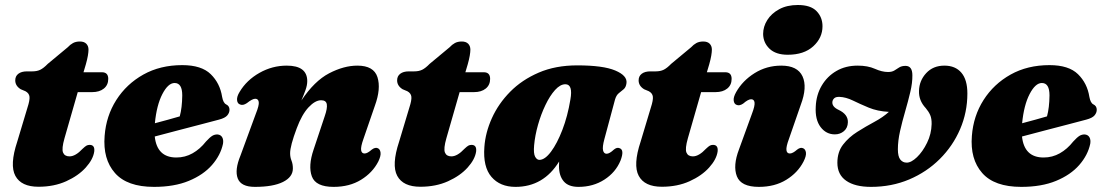

<svg xmlns="http://www.w3.org/2000/svg" viewBox="-20 -735 4417 768"><path d="M82 -370 63 -378Q41 -391.5 41 -413.5Q41 -430.5 53.5 -440Q66 -449.5 88 -449.5H109Q128 -449.5 141.2 -456Q154.5 -462.5 171 -479.5L251 -546Q260.5 -556.5 272 -562.8Q283.5 -569 299.5 -569Q316.5 -569 325.2 -560Q334 -551 334 -536.5Q334 -527 331.5 -512.2Q329 -497.5 323.5 -478L314 -446H387.5Q413 -446 413 -419.5Q413 -395 395.5 -380.8Q378 -366.5 348.5 -366.5H291L238 -182Q226 -140 232.2 -124.8Q238.5 -109.5 258 -109.5Q282 -109.5 310.5 -140Q320.5 -149.5 326 -152.5Q331.5 -155.5 338.5 -155.5Q360 -155.5 357 -129Q352.5 -97.5 323 -64.8Q293.5 -32 244.8 -10Q196 12 134 12Q65 12 41.5 -31.5Q18 -75 49 -168.5L90 -305Q99.5 -334 98 -348Q96.5 -362 82 -370Z M872 -160Q862.5 -114.5 828 -75Q793.5 -35.5 735.2 -11.5Q677 12.5 596 12.5Q488.5 12.5 439.8 -43Q391 -98.5 398.5 -191.5Q404.5 -271 445.2 -335Q486 -399 553.5 -436.8Q621 -474.5 709 -474.5Q786 -474.5 823 -438.2Q860 -402 868.5 -347.5Q873 -323 884.5 -317.5Q898 -311 898 -296Q898 -284 889.2 -273.5Q880.5 -263 856 -256.5Q830 -249.5 785.8 -238Q741.5 -226.5 691.8 -213.5Q642 -200.5 599 -189Q608 -105 685.5 -105Q720.5 -105 750.2 -121.8Q780 -138.5 804 -169Q819 -185.5 829.2 -191.8Q839.5 -198 851.5 -197Q863.5 -195.5 869 -185.5Q874.5 -175.5 872 -160ZM678.5 -403Q652.5 -403 629.5 -358.8Q606.5 -314.5 599.5 -242Q626 -249 652.2 -256.2Q678.5 -263.5 699 -269.5Q708.5 -304 709 -353.5Q709 -403 678.5 -403Z M940.5 -317Q929.5 -320.5 928.2 -334.8Q927 -349 938.5 -367.5Q966.5 -414.5 1017.8 -443.5Q1069 -472.5 1127 -472.5Q1209 -472.5 1209 -410.5Q1209 -394 1201.8 -374Q1194.5 -354 1185.5 -333Q1237.5 -411 1296.5 -441.8Q1355.5 -472.5 1409.5 -472.5Q1475 -472.5 1489.8 -426.5Q1504.5 -380.5 1479.5 -312L1433.5 -178.5Q1422.5 -147.5 1424.5 -134.2Q1426.5 -121 1438.5 -121Q1449.5 -121 1467 -136.5Q1481 -147 1491.5 -142Q1500.5 -138 1502.2 -124.5Q1504 -111 1493 -88.5Q1470 -44 1424 -15.8Q1378 12.5 1314.5 12.5Q1243 12.5 1227.5 -29.2Q1212 -71 1234.5 -137L1279 -270.5Q1290 -302 1287.2 -318Q1284.5 -334 1264.5 -334Q1240.5 -334 1214 -305.5Q1187.5 -277 1167 -222Q1140.5 -151.5 1140.5 -122Q1140.5 -106 1146 -92.5Q1151.5 -79 1151.5 -61Q1151.5 -27 1112 -7.2Q1072.5 12.5 999.5 12.5Q944 12.5 931 -21.2Q918 -55 942 -113L1003.5 -280.5Q1017 -314 1015 -327Q1013 -340 1001 -340Q989.5 -340 967.5 -322.5Q952 -312 940.5 -317Z M1609.5 -370 1590.5 -378Q1568.5 -391.5 1568.5 -413.5Q1568.5 -430.5 1581 -440Q1593.5 -449.5 1615.5 -449.5H1636.5Q1655.5 -449.5 1668.8 -456Q1682 -462.5 1698.5 -479.5L1778.5 -546Q1788 -556.5 1799.5 -562.8Q1811 -569 1827 -569Q1844 -569 1852.8 -560Q1861.5 -551 1861.5 -536.5Q1861.5 -527 1859 -512.2Q1856.5 -497.5 1851 -478L1841.5 -446H1915Q1940.5 -446 1940.5 -419.5Q1940.5 -395 1923 -380.8Q1905.5 -366.5 1876 -366.5H1818.5L1765.5 -182Q1753.5 -140 1759.8 -124.8Q1766 -109.5 1785.5 -109.5Q1809.5 -109.5 1838 -140Q1848 -149.5 1853.5 -152.5Q1859 -155.5 1866 -155.5Q1887.5 -155.5 1884.5 -129Q1880 -97.5 1850.5 -64.8Q1821 -32 1772.2 -10Q1723.5 12 1661.5 12Q1592.5 12 1569 -31.5Q1545.5 -75 1576.5 -168.5L1617.5 -305Q1627 -334 1625.5 -348Q1624 -362 1609.5 -370Z M2397.5 -178.5Q2389 -147 2392.2 -133.5Q2395.5 -120 2406.5 -120Q2418 -120 2436 -137Q2448 -146.5 2457.5 -142.5Q2479 -136.5 2462 -92.5Q2442.5 -45.5 2397.5 -16.5Q2352.5 12.5 2294 12.5Q2253.5 12.5 2234.8 -9.8Q2216 -32 2216 -70Q2216 -79 2216.5 -89Q2154 12.5 2042 12.5Q1980 12.5 1945.8 -27.5Q1911.5 -67.5 1917.5 -147Q1921.5 -204.5 1947.5 -262.2Q1973.5 -320 2020.5 -367.8Q2067.5 -415.5 2134.8 -444.5Q2202 -473.5 2289 -473.5Q2392.5 -473.5 2441 -453Q2489.5 -432.5 2486 -403Q2484 -386 2474.8 -378.2Q2465.5 -370.5 2455.2 -362.2Q2445 -354 2440 -336.5ZM2116.5 -154Q2113.5 -121 2120.5 -108.2Q2127.5 -95.5 2137.5 -95.5Q2159.5 -95.5 2184 -128.2Q2208.5 -161 2229.5 -215.5Q2250.5 -270 2261.5 -336.5Q2272.5 -398 2241.5 -398Q2221 -398 2200.2 -375Q2179.5 -352 2161.8 -315Q2144 -278 2132 -235.5Q2120 -193 2116.5 -154Z M2575.5 -370 2556.5 -378Q2534.5 -391.5 2534.5 -413.5Q2534.5 -430.5 2547 -440Q2559.5 -449.5 2581.5 -449.5H2602.5Q2621.5 -449.5 2634.8 -456Q2648 -462.5 2664.5 -479.5L2744.5 -546Q2754 -556.5 2765.5 -562.8Q2777 -569 2793 -569Q2810 -569 2818.8 -560Q2827.5 -551 2827.5 -536.5Q2827.5 -527 2825 -512.2Q2822.5 -497.5 2817 -478L2807.5 -446H2881Q2906.5 -446 2906.5 -419.5Q2906.5 -395 2889 -380.8Q2871.5 -366.5 2842 -366.5H2784.5L2731.5 -182Q2719.5 -140 2725.8 -124.8Q2732 -109.5 2751.5 -109.5Q2775.5 -109.5 2804 -140Q2814 -149.5 2819.5 -152.5Q2825 -155.5 2832 -155.5Q2853.5 -155.5 2850.5 -129Q2846 -97.5 2816.5 -64.8Q2787 -32 2738.2 -10Q2689.5 12 2627.5 12Q2558.5 12 2535 -31.5Q2511.5 -75 2542.5 -168.5L2583.5 -305Q2593 -334 2591.5 -348Q2590 -362 2575.5 -370Z M3131 -516Q3083.5 -516 3058.2 -540Q3033 -564 3032.5 -599Q3032.5 -628.5 3049.2 -655Q3066 -681.5 3097 -698.2Q3128 -715 3171.5 -715Q3222.5 -715 3246.2 -690.5Q3270 -666 3270 -630Q3270 -583.5 3233 -549.8Q3196 -516 3131 -516ZM3135.5 -178.5Q3124 -147.5 3125.8 -134.2Q3127.5 -121 3139.5 -121Q3151 -121 3168.5 -136.5Q3182 -147 3192.5 -142Q3202 -138 3203.8 -124.5Q3205.5 -111 3194 -88.5Q3171 -44 3125 -15.8Q3079 12.5 3015.5 12.5Q2944 12.5 2927.5 -29.8Q2911 -72 2936 -137.5L2988 -280.5Q3000 -312 2998.2 -325Q2996.5 -338 2984.5 -338Q2972.5 -338 2952.5 -320.5Q2937.5 -310.5 2926.5 -315.5Q2916.5 -319 2914.8 -332.5Q2913 -346 2924.5 -366.5Q2950.5 -412.5 2998.5 -442.5Q3046.5 -472.5 3105 -472.5Q3170 -472.5 3190 -429.8Q3210 -387 3183 -315.5Z M3849.5 -361Q3849.5 -286 3820.5 -218.5Q3791.5 -151 3739.2 -99Q3687 -47 3616.8 -17.2Q3546.5 12.5 3464 12.5Q3400 12.5 3364.8 -12Q3329.5 -36.5 3329.5 -84Q3329.5 -127 3352.2 -156.5Q3375 -186 3409 -207.5Q3443 -229 3477.5 -247.5Q3512 -266 3535.5 -287.5Q3489.5 -290 3454.8 -304.5Q3420 -319 3391.8 -332.8Q3363.5 -346.5 3338 -347.5Q3323.5 -348 3317 -342Q3310.5 -336 3309.5 -327.5Q3307.5 -308 3334.5 -295.5Q3372.5 -277.5 3371.5 -246Q3371 -223.5 3355.8 -210.5Q3340.5 -197.5 3319.5 -197.5Q3284.5 -197.5 3262.2 -227Q3240 -256.5 3243 -308.5Q3245 -355.5 3267 -392.8Q3289 -430 3325.8 -451.2Q3362.5 -472.5 3410.5 -472.5Q3451 -472.5 3479.5 -459.8Q3508 -447 3532 -447Q3548 -447 3557.8 -453.2Q3567.5 -459.5 3577.2 -465.5Q3587 -471.5 3602 -471.5Q3629.5 -471.5 3629.5 -434Q3630 -404 3621.2 -367Q3612.5 -330 3600.8 -289.8Q3589 -249.5 3580.2 -210.5Q3571.5 -171.5 3571.5 -138Q3571.5 -109 3581.2 -96.8Q3591 -84.5 3606.5 -84.5Q3624.5 -84 3647.8 -106.2Q3671 -128.5 3688.2 -163.8Q3705.5 -199 3706.5 -238.5Q3707 -260.5 3700.8 -274.8Q3694.5 -289 3683 -302.5Q3654.5 -333 3656 -371.5Q3657 -412.5 3684.8 -442.5Q3712.5 -472.5 3757.5 -472.5Q3801.5 -472.5 3825.5 -444.2Q3849.5 -416 3849.5 -361Z M4341 -160Q4331.5 -114.5 4297 -75Q4262.5 -35.5 4204.2 -11.5Q4146 12.5 4065 12.5Q3957.5 12.5 3908.8 -43Q3860 -98.5 3867.5 -191.5Q3873.5 -271 3914.2 -335Q3955 -399 4022.5 -436.8Q4090 -474.5 4178 -474.5Q4255 -474.5 4292 -438.2Q4329 -402 4337.5 -347.5Q4342 -323 4353.5 -317.5Q4367 -311 4367 -296Q4367 -284 4358.2 -273.5Q4349.5 -263 4325 -256.5Q4299 -249.5 4254.8 -238Q4210.5 -226.5 4160.8 -213.5Q4111 -200.5 4068 -189Q4077 -105 4154.5 -105Q4189.5 -105 4219.2 -121.8Q4249 -138.5 4273 -169Q4288 -185.5 4298.2 -191.8Q4308.5 -198 4320.5 -197Q4332.5 -195.5 4338 -185.5Q4343.5 -175.5 4341 -160ZM4147.5 -403Q4121.5 -403 4098.5 -358.8Q4075.5 -314.5 4068.5 -242Q4095 -249 4121.2 -256.2Q4147.5 -263.5 4168 -269.5Q4177.5 -304 4178 -353.5Q4178 -403 4147.5 -403Z"/></svg>

Font: Fraunces 72pt Soft Black
Style: Italic
Weight: 900
Italic angle: -16°
Version: Version 1.000;[b76b70a41]